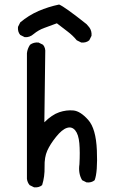

<svg xmlns="http://www.w3.org/2000/svg" viewBox="-20 -803 540 839"><path d="M128.9 15.6 109.4 5.9Q99.6 -5.9 97.7 -21.5V-570.3Q99.6 -589.8 111.3 -607.4Q127 -619.1 148.4 -617.2L168 -607.4Q179.7 -593.8 177.7 -572.3L173.8 -268.6Q207 -301.8 238.8 -312.5Q270.5 -323.2 300.8 -320.3Q331.1 -317.4 365.2 -279.3Q399.4 -241.2 403.3 -146Q407.2 -50.8 393.6 -15.6Q379.9 -3.9 358.4 -5.9L338.9 -15.6Q321.3 -44.9 327.1 -85Q330.1 -138.7 326.7 -177.2Q323.2 -215.8 308.6 -233.4Q293.9 -251 272.5 -244.1Q251 -237.3 225.1 -205.1Q199.2 -172.9 186.5 -144.5Q173.8 -116.2 174.8 -73.7Q175.8 -31.2 164.1 5.9Q150.4 17.6 128.9 15.6ZM335 -617.2 315.4 -627Q297.9 -648.4 274.4 -666Q251 -683.6 228.5 -701.2Q197.3 -689.5 172.9 -680.7Q148.4 -671.9 127 -654.3Q109.4 -638.7 87.9 -640.6L68.4 -650.4Q56.6 -664.1 58.6 -685.5L68.4 -705.1Q105.5 -736.3 148.4 -754.9Q191.4 -773.4 238.3 -783.2Q262.7 -773.4 358.4 -697.3L370.1 -683.6Q381.8 -668 379.9 -646.5L370.1 -627Q356.4 -615.2 335 -617.2Z"/></svg>

Font: NaikaiFont
Style: Regular-Lite
Weight: 400
Version: Version 1.67